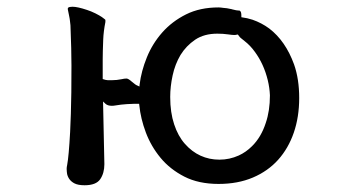

<svg xmlns="http://www.w3.org/2000/svg" viewBox="-20 -491 1040 564"><path d="M187 -416Q189.9 -342.8 189.9 -298.6Q189.9 -254.4 189.5 -219.7Q188.5 -150.9 186 -103.5Q182.1 -31.7 177.2 -5.9Q175.8 0 175.8 5.1Q175.8 10.3 176.3 13.7Q176.8 17.1 177.2 20.5Q181.6 38.6 198.2 47.4Q209 53.2 228.5 53.2Q262.2 53.2 274.4 35.4Q286.6 17.6 286.6 -8.8Q286.6 -9.8 282.7 -192.9L290 -186Q296.4 -180.2 308.6 -180.2Q313.5 -180.2 320.3 -181.4Q327.1 -182.6 335.4 -183.6Q352.1 -185.5 372.1 -186H388.7L389.2 -182.1Q393.1 -142.6 408.4 -101.8Q423.8 -61 451.7 -27.3Q479.5 6.3 521.5 27.8Q563.5 49.3 622.1 49.3Q678.7 49.3 722.9 30.5Q767.1 11.7 797.1 -21.7Q827.1 -55.2 843 -101.3Q858.9 -147.5 858.9 -203.1Q858.9 -258.8 843.8 -301.8Q818.8 -370.6 771 -407.2Q748.5 -423.8 721.7 -433.1Q707 -438 689 -440.4V-444.3Q689 -455.6 686 -458Q684.6 -459 683.6 -460Q682.1 -460 681.2 -460Q675.3 -460 662.6 -463.4Q660.2 -464.4 659.2 -464.4H658.7Q650.9 -466.3 646.5 -466.8Q639.2 -467.3 634.8 -468Q630.4 -468.8 628.9 -468.8Q625 -469.2 622.1 -469.2Q567.4 -469.2 526.4 -448.7Q485.4 -428.2 456.5 -395.5Q427.7 -362.8 411.4 -322.5Q395 -282.2 390.1 -242.7L389.6 -236.8L384.3 -239.3Q378.4 -241.2 366.7 -251.5Q356.9 -260.3 351.6 -260.3Q345.2 -260.3 336.9 -258.3Q322.8 -255.4 308.6 -255.4H296.9Q291.5 -255.4 281.7 -258.8V-317.4Q281.7 -336.9 283.2 -375Q284.2 -399.4 289.6 -426.3V-432.6L287.6 -434.6Q285.6 -436.5 279.3 -440.9Q272.9 -445.3 260.3 -451.7Q247.6 -458 235.4 -461.9Q207.5 -471.2 192.9 -471.2Q183.1 -471.2 180.2 -468.3Q179.2 -467.3 179.2 -465.8Q179.2 -464.4 179.2 -463.4Q181.2 -454.1 182.6 -446.8Q184.1 -439.5 184.6 -436.3Q185.1 -433.1 185.5 -429.7Q186.5 -423.3 187 -416.5ZM681.2 -34.2Q654.3 -22 624.5 -22Q594.7 -22 569.1 -33.7Q543.5 -45.4 523.2 -68.4Q502.9 -91.3 491.5 -126Q480 -160.6 480 -206.1Q480 -236.8 487.1 -269.5Q494.1 -302.2 510.3 -329.6Q526.9 -356.4 553.2 -374.3Q579.6 -392.1 618.2 -392.1Q635.3 -392.1 648.9 -390.1Q662.6 -388.2 667.7 -388.2Q672.9 -388.2 675.8 -389.2L678.7 -389.6Q682.6 -383.8 684.8 -381.6Q687 -379.4 688.5 -378.4L698.2 -370.6Q715.3 -357.4 728.5 -338.9Q754.9 -303.2 766.6 -255.4Q772 -232.9 772.9 -210.9Q772.9 -165.5 760.7 -129.9Q747.1 -87.9 720.2 -61.5Q702.6 -43.9 681.2 -34.2Z"/></svg>

Font: Bakudai
Style: Light
Weight: 300
Version: Version 1.48